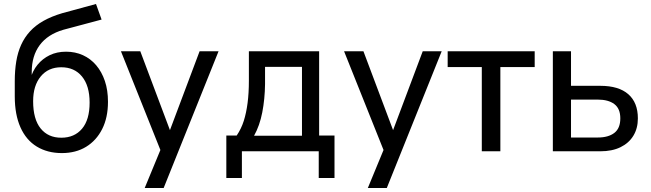

<svg xmlns="http://www.w3.org/2000/svg" viewBox="-20 -758 3260 962"><path d="M290 9Q218 9 164.5 -23.5Q111 -56 82.5 -120Q54 -184 54 -275V-352Q54 -405 61.5 -450.5Q69 -496 86 -533.5Q103 -571 130.5 -601Q158 -631 198 -653.5Q238 -676 292 -692L461 -738L489 -660L298 -609Q219 -586 179 -532Q139 -478 139 -397V-361H132Q143 -403 168 -433.5Q193 -464 229 -481.5Q265 -499 311 -499Q357 -499 395.5 -481.5Q434 -464 462 -431Q490 -398 505.5 -352Q521 -306 521 -248Q521 -169 492 -111.5Q463 -54 411.5 -22.5Q360 9 290 9ZM287 -68Q353 -68 391 -113Q429 -158 429 -244Q429 -328 391 -374.5Q353 -421 287 -421Q222 -421 184 -375Q146 -329 146 -251Q146 -161 183.5 -114.5Q221 -68 287 -68Z M705 184 795 -34V22L586 -501H683L839 -86H824L980 -501H1075L800 184Z M1114 134V-79H1166Q1189 -113 1201.5 -152.5Q1214 -192 1220.5 -242Q1227 -292 1227 -354V-501H1579V-79H1656V134H1577V0H1192V134ZM1253 -78H1493V-423H1308V-337Q1307 -261 1294 -194.5Q1281 -128 1253 -78Z M1823 184 1913 -34V22L1704 -501H1801L1957 -86H1942L2098 -501H2193L1918 184Z M2394 0V-422H2223V-501H2659V-422H2487V0Z M2750 0V-501H2841V-328H2988Q3080 -328 3128 -286Q3176 -244 3176 -165Q3176 -115 3153.5 -78Q3131 -41 3089 -20.5Q3047 0 2988 0ZM2841 -69H2975Q3028 -69 3058 -92Q3088 -115 3088 -165Q3088 -214 3058 -236.5Q3028 -259 2975 -259H2841Z"/></svg>

Font: Nunitoga
Style: Medium
Weight: 500
Designer: Vernon Adams
Foundry: Vernon Adams
Version: Version 1.0